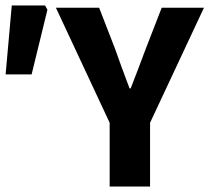

<svg xmlns="http://www.w3.org/2000/svg" viewBox="-24 -680 763 700"><path d="M375.8 0V-232.4L179.8 -651.8H337.4L395.5 -502.1Q408.4 -465.1 421.2 -430.3Q434.1 -395.6 448.4 -357.6H452.4Q466.8 -395.6 480.4 -430.3Q494 -465.1 507.4 -502.1L565.5 -651.8H719.6L523.1 -232.4V0ZM-3.5 -408.8 18.9 -660H140.3L148.9 -644.5L91.3 -408.8Z"/></svg>

Font: Source Sans 3 VF
Style: Regular
Weight: 200
Designer: Paul D. Hunt
Foundry: Adobe
Version: Version 3.046;hotconv 1.0.118;makeotfexe 2.5.65603